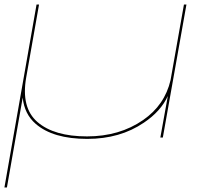

<svg xmlns="http://www.w3.org/2000/svg" viewBox="-20 -606 912 846"><path d="M-0.5 220 141 -586H152L95.5 -265Q72 -131.5 145.2 -68.2Q218.5 -5 363.5 -5Q506.5 -5 610.5 -77Q706 -143 731.5 -253L790.5 -586H801.5L697.5 0H686.5L715.5 -161L719.5 -183Q688.5 -115.5 614 -65.5Q509 6 364.5 6Q213.5 6 137 -60.5Q87.5 -103.5 80 -176L10.5 220Z"/></svg>

Font: Anybody UltraExpanded Thin
Style: Italic
Weight: 100
Width: 9
Italic angle: -10°
Designer: Tyler Finck
Foundry: Etcetera Type Company
Version: Version 1.010; ttfautohint (v1.8.3) -l 8 -r 50 -G 200 -x 14 